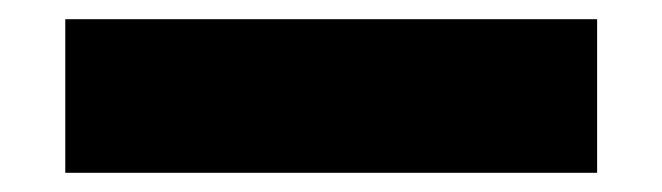

<svg xmlns="http://www.w3.org/2000/svg" viewBox="-20 -20 690 200"><path d="M48 160V0H602V160Z"/></svg>

Font: Azeret Mono Thin ExtraBold
Style: Regular
Weight: 800
Version: Version 1.002